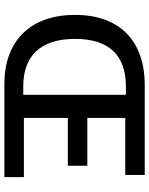

<svg xmlns="http://www.w3.org/2000/svg" viewBox="80 -776 695 896"><g transform="rotate(90 428.0 -327.5)"><path d="M49 -330C49 -115 177 0 370 0H806V-91H530V-296H753V-387H530V-564H796V-655H376C177 -655 49 -544 49 -330ZM422 -88H383C242 -88 161 -167 161 -330C161 -493 242 -567 383 -567H422Z"/></g></svg>

Font: Cambridge Sans Medium
Style: Regular
Weight: 500
Version: Version 2.020;PS 002.020;hotconv 1.0.88;makeotf.lib2.5.64775